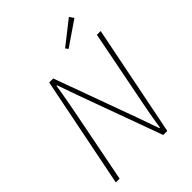

<svg xmlns="http://www.w3.org/2000/svg" viewBox="-238 -959 1076 1076"><g transform="rotate(-45 300.0 -421.0)"><path d="M36 0 168 -660H200L378 -172L424 -42H428Q432 -65 435.5 -87.5Q439 -110 443 -132.5Q447 -155 451.5 -177.5Q456 -200 460 -222L546 -660H576L444 0H412L234 -488L188 -618H184Q179 -587 174 -557.5Q169 -528 163.5 -498.5Q158 -469 152 -438L66 0ZM378 -716 366 -732 506 -842 524 -816Z"/></g></svg>

Font: SourceCodeVF
Style: Italic
Weight: 200
Italic angle: -11°
Monospace: yes
Designer: Paul D. Hunt, Teo Tuominen
Foundry: Adobe
Version: Version 1.026;hotconv 1.1.0;makeotfexe 2.6.0